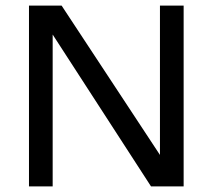

<svg xmlns="http://www.w3.org/2000/svg" viewBox="-20 -669 763 689"><path d="M84 -649H201L554 -113V-649H639V0H522L169 -545V0H84Z"/></svg>

Font: Play
Style: Regular
Weight: 400
Designer: Jonas Hecksher (Cyrillic expansion: Cyreal)
Foundry: Jonas Hecksher, Playtype, e-types AS
Version: Version 2.101; ttfautohint (v1.5.65-e2d9)